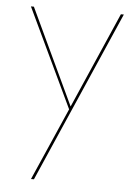

<svg xmlns="http://www.w3.org/2000/svg" viewBox="-51 -447 565 776"><g transform="rotate(5 231.5 -58.5)"><path d="M420 -406 116 289H104L233 -5L43 -406H55L238 -17L408 -406Z"/></g></svg>

Font: Ysabeau Hairline
Style: Regular
Weight: 100
Designer: Christian Thalmann (Catharsis Fonts)
Version: Version 0.003